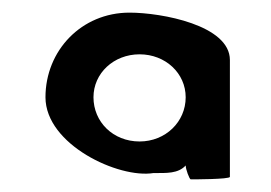

<svg xmlns="http://www.w3.org/2000/svg" viewBox="-20 -788 429 304"><path d="M52 -634C52 -559 168 -505 223 -514C244 -514 262 -513 274 -526C274 -520 280 -504 282 -504C285 -504 344 -504 344 -508V-693C344 -748 236 -768 185 -768C109 -768 52 -708 52 -634ZM128 -634C128 -672 160 -702 201 -702C242 -702 274 -672 274 -634C274 -595 242 -564 201 -564C159 -564 128 -595 128 -634Z"/></svg>

Font: Ampere
Style: SCSuExt
Weight: 400
Version: Version 1